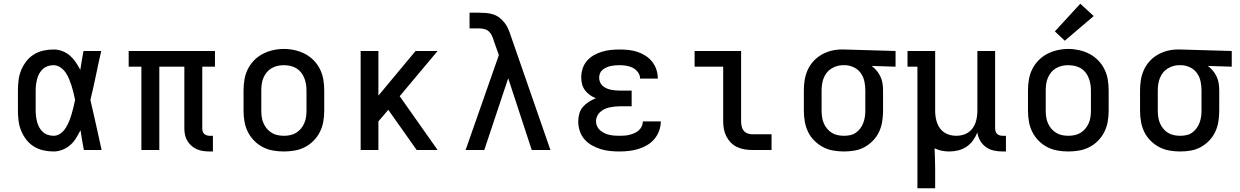

<svg xmlns="http://www.w3.org/2000/svg" viewBox="-20 -803 6640 1028"><path d="M267 8Q239 8 212 2Q185 -4 161.5 -18.5Q138 -33 121 -55Q104 -77 93.5 -102.5Q83 -128 79.5 -155.5Q76 -183 76 -210V-320Q76 -347 79.5 -374.5Q83 -402 93.5 -427.5Q104 -453 121 -475Q138 -497 161.5 -511.5Q185 -526 212 -532Q239 -538 267 -538Q291 -538 313.5 -529.5Q336 -521 354 -505.5Q372 -490 385.5 -470Q399 -450 410 -429Q414 -454 418 -479.5Q422 -505 427 -530H522Q507 -465 493.5 -399Q480 -333 464 -268Q480 -201 494.5 -134Q509 -67 524 0H429Q424 -26 419.5 -52.5Q415 -79 411 -106Q400 -84 387 -63Q374 -42 355.5 -26Q337 -10 314 -1Q291 8 267 8ZM267 -76Q287 -76 303.5 -88Q320 -100 331 -117Q342 -134 349.5 -152.5Q357 -171 363 -190.5Q369 -210 373.5 -229.5Q378 -249 382 -268Q378 -288 373.5 -307Q369 -326 363 -344.5Q357 -363 349.5 -381Q342 -399 331 -415Q320 -431 303 -442.5Q286 -454 267 -454Q251 -454 236 -449Q221 -444 209.5 -433.5Q198 -423 190.5 -409.5Q183 -396 179 -381Q175 -366 173 -350.5Q171 -335 171 -320V-210Q171 -195 173 -179.5Q175 -164 179 -149Q183 -134 190.5 -120.5Q198 -107 209.5 -96.5Q221 -86 236 -81Q251 -76 267 -76Z M1102 8Q1085 8 1067.5 5.5Q1050 3 1034 -4Q1018 -11 1005 -22.5Q992 -34 983 -49Q974 -64 970.5 -81Q967 -98 967 -115V-446H833V0H737V-446H669V-530H1131V-446H1063V-115Q1063 -108 1065 -100Q1067 -92 1073 -86.5Q1079 -81 1086.5 -78.5Q1094 -76 1102 -76H1120V8Z M1500 8Q1471 8 1442 3Q1413 -2 1387 -15.5Q1361 -29 1340.5 -50Q1320 -71 1307 -97Q1294 -123 1289 -152Q1284 -181 1284 -210V-320Q1284 -349 1289 -378Q1294 -407 1307 -433Q1320 -459 1340.5 -480Q1361 -501 1387 -514.5Q1413 -528 1442 -534.5Q1471 -541 1500 -541Q1529 -541 1558 -534.5Q1587 -528 1613 -514.5Q1639 -501 1659.5 -480Q1680 -459 1693 -433Q1706 -407 1711 -378Q1716 -349 1716 -320V-210Q1716 -181 1711 -152Q1706 -123 1693 -97Q1680 -71 1659.5 -50Q1639 -29 1613 -15.5Q1587 -2 1558 3Q1529 8 1500 8ZM1500 -76Q1517 -76 1534 -79.5Q1551 -83 1565.5 -92Q1580 -101 1591 -114Q1602 -127 1609 -143Q1616 -159 1618.5 -176Q1621 -193 1621 -210V-320Q1621 -337 1618 -354Q1615 -371 1608.5 -387Q1602 -403 1591 -416.5Q1580 -430 1565 -438.5Q1550 -447 1533 -450.5Q1516 -454 1498 -454Q1481 -454 1464.5 -450Q1448 -446 1433.5 -437.5Q1419 -429 1408 -415.5Q1397 -402 1390.5 -386.5Q1384 -371 1381.5 -354Q1379 -337 1379 -320V-210Q1379 -193 1381.5 -176Q1384 -159 1391 -143Q1398 -127 1409 -114Q1420 -101 1434.5 -92Q1449 -83 1466 -79.5Q1483 -76 1500 -76Z M1911 0V-530H2006V-291L2205 -530H2323L2120 -288L2323 0H2211L2059 -215L2006 -153V0Z M2473 0 2651 -508 2624 -584Q2624 -584 2624 -584Q2624 -584 2624 -584V-585Q2620 -598 2614 -611.5Q2608 -625 2597.5 -634.5Q2587 -644 2573 -647.5Q2559 -651 2544 -651H2494V-735H2544Q2564 -735 2583 -733.5Q2602 -732 2620.5 -726Q2639 -720 2654.5 -708Q2670 -696 2682 -680.5Q2694 -665 2701.5 -647.5Q2709 -630 2715 -611L2927 0H2827L2701 -384L2573 0Z M3297 8Q3272 8 3246.5 5.5Q3221 3 3196.5 -4.5Q3172 -12 3149 -25Q3126 -38 3109.5 -57Q3093 -76 3084.5 -101Q3076 -126 3076 -152Q3076 -173 3081.5 -193.5Q3087 -214 3100.5 -230Q3114 -246 3132 -257.5Q3150 -269 3170 -277Q3153 -284 3138 -294.5Q3123 -305 3112 -320Q3101 -335 3096.5 -353Q3092 -371 3092 -389Q3092 -413 3099.5 -436Q3107 -459 3122.5 -477Q3138 -495 3159 -507Q3180 -519 3203 -526Q3226 -533 3249.5 -535.5Q3273 -538 3297 -538Q3321 -538 3345 -535.5Q3369 -533 3392 -525.5Q3415 -518 3435.5 -505Q3456 -492 3471 -473.5Q3486 -455 3494 -431.5Q3502 -408 3502 -384Q3502 -384 3502 -383.5Q3502 -383 3502 -382H3407Q3407 -382 3407 -382.5Q3407 -383 3407 -383Q3407 -401 3395.5 -416.5Q3384 -432 3368 -440Q3352 -448 3333.5 -451Q3315 -454 3297 -454Q3285 -454 3273 -453Q3261 -452 3249.5 -449.5Q3238 -447 3227 -442Q3216 -437 3206.5 -429.5Q3197 -422 3192.5 -410.5Q3188 -399 3188 -387Q3188 -375 3192.5 -363.5Q3197 -352 3206.5 -343.5Q3216 -335 3227.5 -330Q3239 -325 3251 -322.5Q3263 -320 3275.5 -319Q3288 -318 3300 -318H3362V-234H3300Q3286 -234 3272 -232.5Q3258 -231 3244 -228Q3230 -225 3217 -219Q3204 -213 3193.5 -203.5Q3183 -194 3177 -181Q3171 -168 3171 -153Q3171 -140 3177 -127Q3183 -114 3193.5 -105Q3204 -96 3216.5 -90Q3229 -84 3242.5 -81Q3256 -78 3270 -77Q3284 -76 3297 -76Q3311 -76 3324.5 -77Q3338 -78 3351.5 -81.5Q3365 -85 3377.5 -90.5Q3390 -96 3400 -105Q3410 -114 3416 -126.5Q3422 -139 3422 -153H3518Q3518 -153 3518 -153Q3518 -153 3518 -153Q3518 -127 3509 -102.5Q3500 -78 3483.5 -58.5Q3467 -39 3445 -26Q3423 -13 3398.5 -5.5Q3374 2 3348.5 5Q3323 8 3297 8Z M4007 0Q3986 0 3965.5 -3.5Q3945 -7 3926 -16Q3907 -25 3892.5 -40Q3878 -55 3868.5 -74Q3859 -93 3855.5 -113.5Q3852 -134 3852 -155V-446H3699V-530H3948V-155Q3948 -142 3950.5 -128.5Q3953 -115 3961 -104.5Q3969 -94 3981.5 -89Q3994 -84 4007 -84H4111V0Z M4499 8Q4470 8 4441 3Q4412 -2 4386.5 -15.5Q4361 -29 4340 -50Q4319 -71 4306.5 -97Q4294 -123 4289 -152Q4284 -181 4284 -210V-320Q4284 -348 4288.5 -375.5Q4293 -403 4304.5 -428.5Q4316 -454 4335 -475Q4354 -496 4378.5 -510Q4403 -524 4430 -531Q4457 -538 4485 -538Q4489 -538 4492.5 -538Q4496 -538 4500 -538L4775 -530V-446L4647 -450Q4662 -439 4674 -424.5Q4686 -410 4694 -393Q4702 -376 4705 -357.5Q4708 -339 4708 -320V-210Q4708 -181 4703.5 -152.5Q4699 -124 4687 -98Q4675 -72 4655 -51Q4635 -30 4610 -16Q4585 -2 4556.5 3Q4528 8 4499 8ZM4499 -76Q4516 -76 4532.5 -79.5Q4549 -83 4562.5 -92.5Q4576 -102 4586 -115.5Q4596 -129 4602 -144.5Q4608 -160 4610.5 -176.5Q4613 -193 4613 -210V-320Q4613 -344 4608 -367.5Q4603 -391 4589.5 -410.5Q4576 -430 4554.5 -441Q4533 -452 4509 -454H4500Q4498 -454 4496 -454Q4494 -454 4492 -454Q4476 -454 4460 -449Q4444 -444 4430 -435Q4416 -426 4406 -413Q4396 -400 4390 -384.5Q4384 -369 4381.5 -352.5Q4379 -336 4379 -320V-210Q4379 -193 4381.5 -176Q4384 -159 4390.5 -143.5Q4397 -128 4408 -114.5Q4419 -101 4433.5 -92Q4448 -83 4465 -79.5Q4482 -76 4499 -76Z M4892 205V-446H4839V-530H4987V-210Q4987 -193 4989.5 -176.5Q4992 -160 4997.5 -144.5Q5003 -129 5013 -115.5Q5023 -102 5037 -93Q5051 -84 5067 -80Q5083 -76 5100 -76Q5117 -76 5133 -80Q5149 -84 5163 -93Q5177 -102 5187 -115.5Q5197 -129 5202.5 -144.5Q5208 -160 5210.5 -176.5Q5213 -193 5213 -210V-530H5308V-115Q5308 -108 5310.5 -100Q5313 -92 5318.5 -86.5Q5324 -81 5332 -78.5Q5340 -76 5348 -76H5366V8H5348Q5324 8 5301 3Q5278 -2 5259 -15.5Q5240 -29 5228 -49.5Q5216 -70 5213 -94Q5204 -71 5189.5 -51Q5175 -31 5155 -17.5Q5135 -4 5111 2Q5087 8 5062 8Q5042 8 5022 4Q5002 0 4984 -9Q4985 19 4986 47Q4987 75 4987 102V205Z M5700 8Q5671 8 5642 3Q5613 -2 5587 -15.5Q5561 -29 5540.5 -50Q5520 -71 5507 -97Q5494 -123 5489 -152Q5484 -181 5484 -210V-320Q5484 -349 5489 -378Q5494 -407 5507 -433Q5520 -459 5540.5 -480Q5561 -501 5587 -514.5Q5613 -528 5642 -534.5Q5671 -541 5700 -541Q5729 -541 5758 -534.5Q5787 -528 5813 -514.5Q5839 -501 5859.5 -480Q5880 -459 5893 -433Q5906 -407 5911 -378Q5916 -349 5916 -320V-210Q5916 -181 5911 -152Q5906 -123 5893 -97Q5880 -71 5859.5 -50Q5839 -29 5813 -15.5Q5787 -2 5758 3Q5729 8 5700 8ZM5700 -76Q5717 -76 5734 -79.5Q5751 -83 5765.5 -92Q5780 -101 5791 -114Q5802 -127 5809 -143Q5816 -159 5818.5 -176Q5821 -193 5821 -210V-320Q5821 -337 5818 -354Q5815 -371 5808.5 -387Q5802 -403 5791 -416.5Q5780 -430 5765 -438.5Q5750 -447 5733 -450.5Q5716 -454 5698 -454Q5681 -454 5664.5 -450Q5648 -446 5633.5 -437.5Q5619 -429 5608 -415.5Q5597 -402 5590.5 -386.5Q5584 -371 5581.5 -354Q5579 -337 5579 -320V-210Q5579 -193 5581.5 -176Q5584 -159 5591 -143Q5598 -127 5609 -114Q5620 -101 5634.5 -92Q5649 -83 5666 -79.5Q5683 -76 5700 -76ZM5681 -585 5628 -635 5764 -783 5836 -717Z M6299 8Q6270 8 6241 3Q6212 -2 6186.5 -15.5Q6161 -29 6140 -50Q6119 -71 6106.5 -97Q6094 -123 6089 -152Q6084 -181 6084 -210V-320Q6084 -348 6088.5 -375.5Q6093 -403 6104.5 -428.5Q6116 -454 6135 -475Q6154 -496 6178.5 -510Q6203 -524 6230 -531Q6257 -538 6285 -538Q6289 -538 6292.5 -538Q6296 -538 6300 -538L6575 -530V-446L6447 -450Q6462 -439 6474 -424.5Q6486 -410 6494 -393Q6502 -376 6505 -357.5Q6508 -339 6508 -320V-210Q6508 -181 6503.5 -152.5Q6499 -124 6487 -98Q6475 -72 6455 -51Q6435 -30 6410 -16Q6385 -2 6356.5 3Q6328 8 6299 8ZM6299 -76Q6316 -76 6332.5 -79.5Q6349 -83 6362.5 -92.5Q6376 -102 6386 -115.5Q6396 -129 6402 -144.5Q6408 -160 6410.5 -176.5Q6413 -193 6413 -210V-320Q6413 -344 6408 -367.5Q6403 -391 6389.5 -410.5Q6376 -430 6354.5 -441Q6333 -452 6309 -454H6300Q6298 -454 6296 -454Q6294 -454 6292 -454Q6276 -454 6260 -449Q6244 -444 6230 -435Q6216 -426 6206 -413Q6196 -400 6190 -384.5Q6184 -369 6181.5 -352.5Q6179 -336 6179 -320V-210Q6179 -193 6181.5 -176Q6184 -159 6190.5 -143.5Q6197 -128 6208 -114.5Q6219 -101 6233.5 -92Q6248 -83 6265 -79.5Q6282 -76 6299 -76Z"/></svg>

Font: Iosevka Slab Medium Extended
Style: Regular
Weight: 500
Width: 7
Monospace: yes
Designer: Belleve Invis
Foundry: Belleve Invis
Version: Version 11.1.1; ttfautohint (v1.8.3)